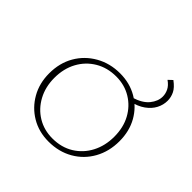

<svg xmlns="http://www.w3.org/2000/svg" viewBox="-151 -679 811 811"><g transform="rotate(45 255.0 -273.5)"><path d="M249 5Q191 5 145.5 -22Q100 -49 73.5 -95.5Q47 -142 47 -201Q47 -263 74.5 -310.5Q102 -358 150.5 -385.5Q199 -413 259 -413Q317 -413 362.5 -386.5Q408 -360 434 -314Q460 -268 460 -208Q460 -147 433 -98.5Q406 -50 358 -22.5Q310 5 249 5ZM251 -16Q305 -16 345.5 -41Q386 -66 408.5 -109Q431 -152 431 -206Q431 -261 408.5 -302.5Q386 -344 346.5 -368Q307 -392 257 -392Q204 -392 163 -367.5Q122 -343 99 -300.5Q76 -258 76 -203Q76 -149 99 -106.5Q122 -64 161.5 -40Q201 -16 251 -16ZM373 -359 368 -377Q414 -391 435 -417Q456 -443 456 -471Q456 -488 448 -504.5Q440 -521 420 -535L438 -552Q464 -533 473.5 -513.5Q483 -494 483 -473Q483 -448 471 -425Q459 -402 434.5 -384.5Q410 -367 373 -359Z"/></g></svg>

Font: Ysabeau Office Thin
Style: Regular
Weight: 250
Designer: Christian Thalmann (Catharsis Fonts)
Version: Version 2.001;gftools[0.9.30]; featfreeze: tnum,lnum,ss02